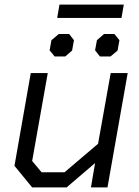

<svg xmlns="http://www.w3.org/2000/svg" viewBox="-20 -816 607 836"><path d="M43 -94 114 -498H188L120 -115L161 -66H261L407 -190L462 -498H536L448 0H376L394 -106L270 0H120ZM239 -796H519L509 -738H229ZM196 -597 204 -641 236 -668H281L302 -641L294 -596L264 -570H218ZM394 -597 402 -641 433 -668H478L500 -641L492 -596L461 -570H415Z"/></svg>

Font: Chakra Petch
Style: Italic
Weight: 400
Italic angle: -10°
Designer: Katatrad Aksorn Co.,Ltd.
Foundry: Cadson Demak Co.,Ltd.
Version: Version 1.000; ttfautohint (v1.6)